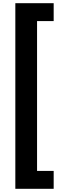

<svg xmlns="http://www.w3.org/2000/svg" viewBox="-20 -813 436 1202"><path d="M316 369H76V-793H316V-681H212V257H316Z"/></svg>

Font: Noto Sans Kannada Condensed ExtraBold
Style: Regular
Weight: 800
Width: 3
Designer: Jelle Bosma - Monotype Design Team
Foundry: Monotype Imaging Inc.
Version: Version 2.005; ttfautohint (v1.8.4.7-5d5b)